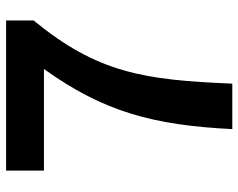

<svg xmlns="http://www.w3.org/2000/svg" viewBox="-96 -685 781 629"><g transform="rotate(-90 294.5 -370.5)"><path d="M186 0H335C347 -290 370 -441 542 -651V-741H50V-617H383C242 -421 199 -257 186 0Z"/></g></svg>

Font: Noto Sans JP
Style: Bold
Weight: 700
Designer: Ryoko NISHIZUKA  (kana, bopomofo & ideographs); Paul D. Hunt (Latin, Greek & Cyrillic); Sandoll Communications , Soo-you
Foundry: Adobe
Version: Version 2.002;hotconv 1.0.116;makeotfexe 2.5.65601